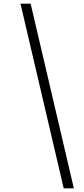

<svg xmlns="http://www.w3.org/2000/svg" viewBox="-20 -770 457 1040"><path d="M91 -750H146L380 250H325Z"/></svg>

Font: ArsenalItalic
Style: Italic
Weight: 400
Italic angle: -9°
Designer: Andrij Shevchenko
Foundry: Stairsfor.com
Version: Version 1.000